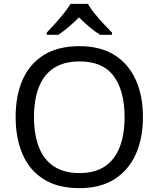

<svg xmlns="http://www.w3.org/2000/svg" viewBox="-20 -964 821 994"><path d="M720 -358Q720 -247 682.5 -164.5Q645 -82 572 -36Q499 10 391 10Q280 10 206.5 -36Q133 -82 97 -165Q61 -248 61 -359Q61 -469 97 -551Q133 -633 206.5 -679Q280 -725 392 -725Q499 -725 572 -679.5Q645 -634 682.5 -551.5Q720 -469 720 -358ZM156 -358Q156 -268 181 -203Q206 -138 258.5 -103Q311 -68 391 -68Q472 -68 523.5 -103Q575 -138 600 -203Q625 -268 625 -358Q625 -493 569 -569.5Q513 -646 392 -646Q311 -646 258.5 -611.5Q206 -577 181 -512.5Q156 -448 156 -358ZM435 -944Q447 -922 469.5 -894.5Q492 -867 516.5 -840.5Q541 -814 560 -795V-784H498Q472 -800 444 -823.5Q416 -847 389 -874Q362 -847 335 -824Q308 -801 282 -784H222V-795Q241 -815 264.5 -841Q288 -867 310 -894.5Q332 -922 345 -944Z"/></svg>

Font: Noto Sans Canadian Aboriginal
Style: Regular
Weight: 400
Designer: Monotype Design Team, Typotheque's Kevin King
Foundry: Monotype Imaging Inc.
Version: Version 2.002